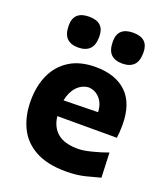

<svg xmlns="http://www.w3.org/2000/svg" viewBox="-137 -824 801 931"><g transform="rotate(20 263.5 -359.0)"><path d="M311.5 13Q215 13 153.8 -20.8Q92.5 -54.5 63.8 -114.2Q35 -174 35 -251Q35 -328 62 -386.8Q89 -445.5 142.8 -479Q196.5 -512.5 276.5 -512.5Q378.5 -512.5 436 -458Q493.5 -403.5 493.5 -291.5Q493.5 -254 489 -225H182Q188 -170 223.8 -140Q259.5 -110 329.5 -110Q356.5 -110 399.2 -120.8Q442 -131.5 480 -145.5L485 -17.5Q454 -9 411 2Q368 13 311.5 13ZM278 -408Q242.5 -405.5 217.5 -378.5Q192.5 -351.5 184 -307L361.5 -310.5Q358.5 -355.5 335.2 -380.8Q312 -406 278 -408ZM389.5 -572Q351.5 -572 331.2 -592.2Q311 -612.5 311 -658Q311 -731 390.5 -731Q469 -731 469 -657Q469 -612 448.5 -592Q428 -572 389.5 -572ZM162 -572Q124 -572 103.8 -592.2Q83.5 -612.5 83.5 -658Q83.5 -731 163 -731Q241.5 -731 241.5 -657Q241.5 -612 221 -592Q200.5 -572 162 -572Z"/></g></svg>

Font: Commissioner Flair
Style: Bold
Weight: 700
Designer: Kostas Bartsokas
Foundry: Kostas Bartsokas
Version: Version 1.000; ttfautohint (v1.8.3)